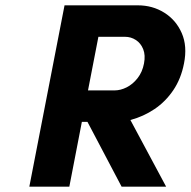

<svg xmlns="http://www.w3.org/2000/svg" viewBox="-20 -700 715 720"><path d="M90 0 222 -680H497Q552 -680 596 -652.5Q640 -625 661.5 -576Q683 -527 670 -462Q659 -405 630 -362Q601 -319 559.5 -291Q518 -263 469 -250L603 0H436L308 -243H287L240 0ZM310 -361H410Q432 -361 455 -372.5Q478 -384 496 -407Q514 -430 520 -462Q526 -493 517 -515.5Q508 -538 489.5 -550Q471 -562 449 -562H349Z"/></svg>

Font: Teachers
Style: Italic
Weight: 400
Italic angle: -11°
Designer: Alfredo Marco Pradil, Chank Diesel
Version: Version 1.001